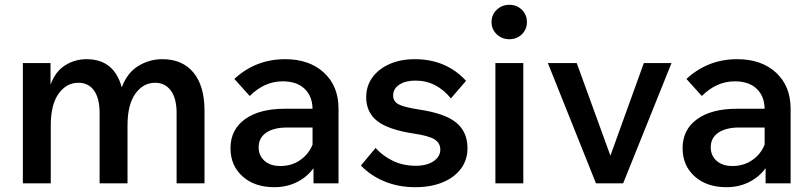

<svg xmlns="http://www.w3.org/2000/svg" viewBox="-20 -762 3374 798"><path d="M830 0H714V-292Q714 -353 690 -385.5Q666 -418 625 -418Q575 -418 542.5 -372.5Q510 -327 510 -241V0H394V-292Q394 -353 371 -385.5Q348 -418 306 -418Q256 -418 223.5 -372.5Q191 -327 191 -241V0H75V-500H190V-410Q210 -465 250.5 -490.5Q291 -516 340 -516Q454 -516 486 -399Q509 -460 555 -488Q601 -516 655 -516Q738 -516 784 -460.5Q830 -405 830 -301Z M1120 16Q1038 16 988 -29Q938 -74 938 -146Q938 -223 998 -266.5Q1058 -310 1164 -310H1279Q1278 -363 1245.5 -393.5Q1213 -424 1155 -424Q1079 -424 1018 -363L954 -434Q1043 -516 1165 -516Q1266 -516 1326.5 -460Q1387 -404 1387 -310V0H1283V-63Q1256 -26 1214 -5Q1172 16 1120 16ZM1145 -72Q1192 -72 1227.5 -96.5Q1263 -121 1279 -161V-232H1173Q1118 -232 1086.5 -210.5Q1055 -189 1055 -150Q1055 -115 1079.5 -93.5Q1104 -72 1145 -72Z M1480 -74 1541 -147Q1572 -113 1614 -93Q1656 -73 1708 -73Q1754 -73 1782 -92Q1810 -111 1810 -140Q1810 -168 1785.5 -183Q1761 -198 1699 -207Q1594 -223 1548 -259Q1502 -295 1502 -358Q1502 -405 1528 -440.5Q1554 -476 1599.5 -496Q1645 -516 1704 -516Q1770 -516 1823.5 -493Q1877 -470 1917 -426L1854 -353Q1826 -388 1789 -407.5Q1752 -427 1707 -427Q1665 -427 1639.5 -410Q1614 -393 1614 -365Q1614 -341 1635.5 -329Q1657 -317 1720 -307Q1829 -291 1876 -252.5Q1923 -214 1923 -146Q1923 -97 1895.5 -60.5Q1868 -24 1819.5 -4Q1771 16 1706 16Q1636 16 1578 -8Q1520 -32 1480 -74Z M2170 -670Q2170 -640 2149 -619.5Q2128 -599 2097 -599Q2066 -599 2044.5 -619.5Q2023 -640 2023 -670Q2023 -701 2044.5 -721.5Q2066 -742 2097 -742Q2128 -742 2149 -721.5Q2170 -701 2170 -670ZM2155 0H2039V-500H2155Z M2570 0H2457L2257 -500H2377L2517 -115L2656 -500H2771Z M2999 16Q2917 16 2867 -29Q2817 -74 2817 -146Q2817 -223 2877 -266.5Q2937 -310 3043 -310H3158Q3157 -363 3124.5 -393.5Q3092 -424 3034 -424Q2958 -424 2897 -363L2833 -434Q2922 -516 3044 -516Q3145 -516 3205.5 -460Q3266 -404 3266 -310V0H3162V-63Q3135 -26 3093 -5Q3051 16 2999 16ZM3024 -72Q3071 -72 3106.5 -96.5Q3142 -121 3158 -161V-232H3052Q2997 -232 2965.5 -210.5Q2934 -189 2934 -150Q2934 -115 2958.5 -93.5Q2983 -72 3024 -72Z"/></svg>

Font: Wix Madefor Text SemiBold
Style: Regular
Weight: 600
Designer: Dalton Maag Ltd
Foundry: Dalton Maag Ltd
Version: Version 3.100